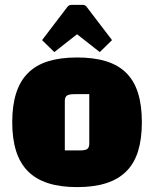

<svg xmlns="http://www.w3.org/2000/svg" viewBox="-20 -750 630 785"><path d="M295 15Q227 15 177 -1Q127 -17 94.5 -49.5Q62 -82 46 -132Q30 -182 30 -250Q30 -319 46 -369Q62 -419 94.5 -451.5Q127 -484 177 -499.5Q227 -515 295 -515Q364 -515 414 -499.5Q464 -484 496.5 -451.5Q529 -419 544.5 -369Q560 -319 560 -250Q560 -182 544.5 -132Q529 -82 496.5 -49.5Q464 -17 414 -1Q364 15 295 15ZM245 -135H306Q329 -135 337 -141Q345 -147 345 -163V-365H284Q262 -365 253.5 -359Q245 -353 245 -337ZM202 -537 152 -586 255 -721Q261 -730 271 -730H319Q329 -730 335 -721L438 -586L388 -537L295 -610Z"/></svg>

Font: Changa ExtraBold
Style: Regular
Weight: 800
Designer: Eduardo Rodriguez Tunni
Foundry: Eduardo Rodriguez Tunni
Version: Version 3.002; ttfautohint (v1.8.2)